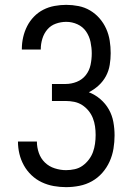

<svg xmlns="http://www.w3.org/2000/svg" viewBox="-20 -763 540 791"><path d="M252 8Q227 8 201.5 3.5Q176 -1 152.5 -12Q129 -23 110 -41Q91 -59 78.5 -81.5Q66 -104 60 -129Q54 -154 54 -180H132Q132 -156 140 -133Q148 -110 165 -93.5Q182 -77 205.5 -69.5Q229 -62 252 -62Q270 -62 288 -66Q306 -70 320.5 -80.5Q335 -91 346 -105.5Q357 -120 363 -136.5Q369 -153 371.5 -171Q374 -189 374 -207Q374 -225 371.5 -242.5Q369 -260 362.5 -276.5Q356 -293 344.5 -307Q333 -321 318 -330.5Q303 -340 285.5 -343.5Q268 -347 250 -347H194V-417H250Q274 -417 296.5 -426Q319 -435 333.5 -453.5Q348 -472 353 -495.5Q358 -519 358 -543Q358 -566 353 -590Q348 -614 334.5 -633.5Q321 -653 299 -663Q277 -673 253 -673Q231 -673 210 -665.5Q189 -658 175 -641.5Q161 -625 154.5 -603.5Q148 -582 148 -561V-559H70V-562Q70 -586 75.5 -610Q81 -634 92 -655.5Q103 -677 120 -694.5Q137 -712 158.5 -723Q180 -734 204.5 -738.5Q229 -743 253 -743Q278 -743 303.5 -738Q329 -733 351 -720Q373 -707 390 -687.5Q407 -668 417.5 -644.5Q428 -621 432 -595.5Q436 -570 436 -544Q436 -520 432 -495.5Q428 -471 416.5 -449.5Q405 -428 386.5 -411Q368 -394 346 -383Q372 -373 393.5 -354.5Q415 -336 428.5 -312Q442 -288 447 -260.5Q452 -233 452 -205Q452 -178 447.5 -150.5Q443 -123 431.5 -97.5Q420 -72 401.5 -51Q383 -30 359 -16.5Q335 -3 307.5 2.5Q280 8 252 8Z"/></svg>

Font: Iosevka www.saffi
Style: Regular
Weight: 400
Monospace: yes
Designer: Belleve Invis
Foundry: Belleve Invis
Version: Version 22.0.2; ttfautohint (v1.8.3)